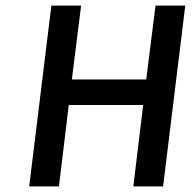

<svg xmlns="http://www.w3.org/2000/svg" viewBox="-20 -669 683 684"><path d="M190 -5 225 -295H490L455 -5H561L640 -649H534L501 -386H236L269 -649H163L84 -5Z"/></svg>

Font: Falling Sky
Style: LightObl
Weight: 400
Designer: Paul D. Hunt
Foundry: Adobe Systems Incorporated
Version: Version 1.02